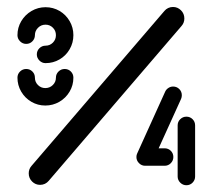

<svg xmlns="http://www.w3.org/2000/svg" viewBox="-20 -540 623 562"><path d="M169.3 -338.1Q180 -338.1 187.4 -330.7Q194.8 -323.3 194.8 -312.6Q194.8 -290.4 183.7 -271.7Q172.6 -253 153.7 -242Q134.8 -231.1 112.6 -231.1Q90.7 -231.1 71.9 -242Q53 -253 42 -271.9Q31.1 -290.7 31.1 -312.6Q31.1 -323.3 38.7 -330.7Q46.3 -338.1 56.7 -338.1Q67.4 -338.1 74.8 -330.7Q82.2 -323.3 82.2 -312.6Q82.2 -300 91.1 -291.1Q100 -282.2 112.6 -282.2Q125.6 -282.2 134.6 -291.1Q143.7 -300 143.7 -312.6Q143.7 -323.3 151.3 -330.7Q158.9 -338.1 169.3 -338.1ZM56.7 -411.5Q46.3 -411.5 38.7 -419.1Q31.1 -426.7 31.1 -437Q31.1 -459.3 42.2 -478Q53.3 -496.7 72.2 -507.8Q91.1 -518.9 113.3 -518.9Q135.6 -518.9 154.3 -508Q173 -497 183.9 -478.1Q194.8 -459.3 194.8 -437Q194.8 -414.8 183.9 -395.9Q173 -377 154.3 -366.1Q135.6 -355.2 113.3 -355.2Q103 -355.2 95.4 -362.8Q87.8 -370.4 87.8 -380.7Q87.8 -391.5 95.4 -398.9Q103 -406.3 113.3 -406.3Q125.9 -406.3 134.8 -415.2Q143.7 -424.1 143.7 -437Q143.7 -450 134.8 -458.9Q125.9 -467.8 113.3 -467.8Q100.4 -467.8 91.3 -458.7Q82.2 -449.6 82.2 -437Q82.2 -426.7 74.8 -419.1Q67.4 -411.5 56.7 -411.5ZM486.3 -519.6Q500 -519.6 509.8 -509.8Q519.6 -500 519.6 -485.9Q519.6 -473.3 511.5 -464.1L122.6 -10.7Q118.1 -5.2 111.5 -2Q104.8 1.1 97.4 1.1Q83.7 1.1 73.9 -8.7Q64.1 -18.5 64.1 -32.6Q64.1 -45.2 72.2 -54.4L461.1 -507.8Q465.6 -513.3 472.2 -516.5Q478.9 -519.6 486.3 -519.6ZM487.4 -80.4Q487.4 -70 480 -62.4Q472.6 -54.8 461.9 -54.8H404.8V-105.9H461.9Q472.6 -105.9 480 -98.5Q487.4 -91.1 487.4 -80.4ZM525.6 -198.5Q536.3 -198.5 543.7 -191.1Q551.1 -183.7 551.1 -173V-23.3Q551.1 -13 543.7 -5.4Q536.3 2.2 525.6 2.2Q515.2 2.2 507.6 -5.4Q500 -13 500 -23.3V-173Q500 -183.7 507.6 -191.1Q515.2 -198.5 525.6 -198.5ZM404.8 -54.8Q394.4 -54.8 386.9 -62.4Q379.3 -70 379.3 -80.4Q379.3 -86.3 381.5 -90.7L463.7 -272.2Q466.7 -278.5 473 -282.6Q479.3 -286.7 486.7 -286.7Q497.4 -286.7 504.8 -279.3Q512.2 -271.9 512.2 -261.1Q512.2 -255.6 510 -250.4L428.1 -70Q425.2 -63.3 418.9 -59.1Q412.6 -54.8 404.8 -54.8Z"/></svg>

Font: 26F Galaxy Sans Extra Bold
Style: Regular
Weight: 800
Designer: C₂₉H₂₅N₃O₅
Version: Version 1.100